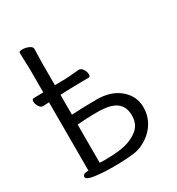

<svg xmlns="http://www.w3.org/2000/svg" viewBox="-173 -816 869 941"><g transform="rotate(-30 261.5 -345.0)"><path d="M78 -416 45 -414H44Q31 -414 22 -429Q13 -444 13 -457.5Q13 -471 24 -471L78 -472V-599L75 -696Q75 -706 93 -706Q111 -706 129 -698.5Q147 -691 147 -678L145 -599V-474L207 -475Q243 -477 283 -481H284Q297 -481 306.5 -466Q316 -451 316 -437Q316 -423 305 -423H266Q238 -423 218 -422L179 -421L145 -419V-307Q209 -311 288.5 -311Q368 -311 417.5 -269Q467 -227 467 -163Q467 -119 446.5 -82.5Q426 -46 390.5 -22Q355 2 322 8Q270 16 197 16L147 15Q85 11 65 4.5Q45 -2 45 -12Q45 -19 51.5 -24Q58 -29 69 -29H78ZM398 -158Q398 -229 330 -248Q302 -256 250 -256Q198 -256 145 -251V-35L171 -34Q264 -34 309.5 -50.5Q355 -67 376.5 -92.5Q398 -118 398 -158Z"/></g></svg>

Font: Moon Stars Kai T
Style: Regular
Weight: 400
Designer: GuiWonder
Version: Version 1.101